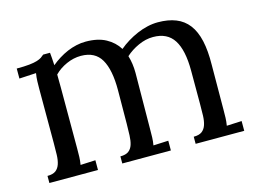

<svg xmlns="http://www.w3.org/2000/svg" viewBox="-76 -647 1046 779"><g transform="rotate(-15 447.0 -258.0)"><path d="M103 -379.9Q103 -395.5 103.5 -411.6Q104 -427.7 106.9 -444.8L36.1 -440.9V-482.9Q68.8 -482.9 89.4 -485.1Q109.9 -487.3 122.3 -491.2Q134.8 -495.1 141.6 -499.8Q148.4 -504.4 154.3 -509.8H183.1Q184.1 -500 185.1 -487.3Q186 -474.6 187 -456.5Q202.1 -469.2 219.7 -480.2Q237.3 -491.2 256.1 -499.3Q274.9 -507.3 294.7 -511.7Q314.5 -516.1 334 -516.1Q384.8 -516.1 418.5 -497.8Q452.1 -479.5 471.2 -448.7Q487.8 -462.9 507.8 -475.1Q527.8 -487.3 549.3 -496.6Q570.8 -505.9 593.3 -511Q615.7 -516.1 637.2 -516.1Q680.7 -516.1 712.6 -503.4Q744.6 -490.7 765.4 -463.6Q786.1 -436.5 795.7 -394Q805.2 -351.6 804.2 -292.5L803.2 -106Q803.2 -85.9 802.7 -70.6Q802.2 -55.2 799.3 -38.1L862.3 -41V0H658.2V-29.8Q681.2 -29.8 693.1 -38.8Q705.1 -47.9 710.4 -64Q715.8 -80.1 716.6 -102.5Q717.3 -125 717.3 -151.9V-291.5Q717.3 -377.9 689.9 -420.7Q662.6 -463.4 603 -463.4Q571.8 -463.4 540.8 -449.2Q509.8 -435.1 486.8 -414.1Q497.1 -380.4 497.1 -341.3L495.1 -106Q495.1 -85.9 494.6 -70.6Q494.1 -55.2 491.2 -38.1L554.2 -41V0H350.1V-29.8Q373 -29.8 385 -38.8Q397 -47.9 402.1 -64Q407.2 -80.1 408 -102.5Q408.7 -125 409.2 -151.9L410.2 -291.5Q410.6 -377.4 385 -421.4Q359.4 -465.3 300.3 -465.3Q269.5 -465.3 239.5 -451.9Q209.5 -438.5 188.5 -417Q188.5 -405.3 188.7 -391.8Q189 -378.4 189 -363.3V-106Q189 -85.9 188.5 -70.6Q188 -55.2 185.1 -38.1L248 -41V0H43.9V-29.8Q66.9 -29.8 78.9 -38.8Q90.8 -47.9 96.2 -64Q101.6 -80.1 102.3 -102.5Q103 -125 103 -151.9Z"/></g></svg>

Font: Parastoo FD
Style: FD
Weight: 400
Foundry: Saber Rastikerdar (saber.rastikerdar@gmail.com)
Version: Version 2.0.1